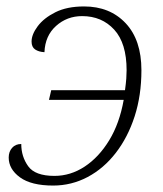

<svg xmlns="http://www.w3.org/2000/svg" viewBox="-20 -566 505 596"><path d="M145 10Q77 10 42 -15.5Q7 -41 7 -77Q7 -95 17.5 -107Q28 -119 46 -119Q46 -80 67.5 -50Q89 -20 149 -20Q199 -20 243 -49Q287 -78 319 -130.5Q351 -183 364 -256H132L139 -286H368Q371 -308 372 -322Q373 -336 373 -348Q373 -432 334.5 -474Q296 -516 235 -516Q188 -516 154 -485.5Q120 -455 118 -404Q100 -405 89 -412.5Q78 -420 78 -437Q78 -459 97 -484.5Q116 -510 152 -528Q188 -546 241 -546Q321 -546 370 -494Q419 -442 419 -348Q419 -270 398 -205Q377 -140 339.5 -91.5Q302 -43 252 -16.5Q202 10 145 10Z"/></svg>

Font: Noto Serif ExtraLight
Style: Italic
Weight: 200
Italic angle: -12°
Designer: Monotype Design Team
Foundry: Monotype Imaging Inc.
Version: Version 2.014; ttfautohint (v1.8.4.7-5d5b)